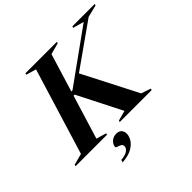

<svg xmlns="http://www.w3.org/2000/svg" viewBox="-271 -927 1357 1357"><g transform="rotate(-45 407.5 -249.0)"><path d="M646 -36 718.5 -11.5 714.5 0H395.5L399.5 -11.5L475 -32L307.5 -362H296.5L196 -33.5L271.5 -11.5L268.5 0H-46L-43 -11.5L42.5 -34.5L240.5 -681.5L165 -703.5L168 -715H482.5L479.5 -703.5L394 -680.5L306.5 -394.5H318L716 -680.5L633.5 -703.5L637.5 -715H861L857.5 -703.5L766 -681L435 -447ZM248 102.5Q248 79 268.8 59.8Q289.5 40.5 320 40.5Q345 40.5 359 54.8Q373 69 373 94.5Q373 115.5 358.5 142Q344 168.5 308.2 190Q272.5 211.5 208.5 216.5L214.5 197Q259 193.5 279 178.2Q299 163 299 145Q299 129 286.2 122.2Q273.5 115.5 260.8 112Q248 108.5 248 102.5Z"/></g></svg>

Font: Newsreader Display SemiBold
Style: Italic
Weight: 600
Italic angle: -17°
Designer: Hugues Gentile
Foundry: Production Type
Version: Version 1.001